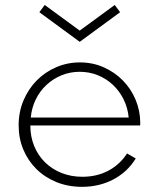

<svg xmlns="http://www.w3.org/2000/svg" viewBox="-20 -728 631 763"><path d="M305.9 14.5Q250.9 14.5 204.5 -4.3Q158.2 -23.2 124.8 -56.1Q91.4 -89.1 72.7 -133.6Q54.1 -178.2 54.1 -230Q54.1 -283.2 73.4 -328.9Q92.7 -374.5 125.9 -408.2Q159.1 -441.8 203.4 -460.9Q247.7 -480 297.3 -480Q349.1 -480 393 -460.2Q436.8 -440.5 468.9 -407.5Q500.9 -374.5 518.9 -331.6Q536.8 -288.6 537.3 -241.8Q537.3 -238.2 537.3 -235.5Q537.3 -232.7 536.8 -229.5H100.5Q100.5 -185 115.9 -147.5Q131.4 -110 158.9 -83Q186.4 -55.9 224.3 -40.7Q262.3 -25.5 307.3 -25.5Q364.5 -25.5 410.2 -49.5Q455.9 -73.6 485 -118.2L519.5 -98.2Q486.4 -44.5 430.5 -15Q374.5 14.5 305.9 14.5ZM491.4 -260.9Q487.7 -300 471.1 -333.4Q454.5 -366.8 428.4 -391.1Q402.3 -415.5 368.6 -429.1Q335 -442.7 296.8 -442.7Q258.6 -442.7 224.8 -428.9Q190.9 -415 164.8 -390.7Q138.6 -366.4 122.3 -333.2Q105.9 -300 102.3 -260.9ZM296.8 -561.8 136.4 -679.5 157.7 -708.2 296.8 -606.4 435.9 -708.2 457.3 -679.5Z"/></svg>

Font: Spartan Light
Style: Regular
Weight: 300
Designer: Matt Bailey, Mirko Velimirovic
Foundry: Matt Bailey
Version: Version 1.005